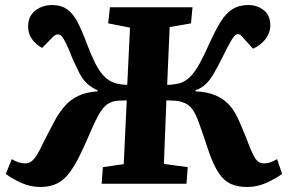

<svg xmlns="http://www.w3.org/2000/svg" viewBox="-20 -732 1148 765"><path d="M485 -332Q470 -332 453 -331Q436 -330 427 -326Q410 -321 396.5 -307Q383 -293 371 -271Q359 -249 346 -219Q320 -158 298.5 -114Q277 -70 255 -41.5Q233 -13 205.5 0Q178 13 140 13Q101 13 64.5 -3.5Q28 -20 3 -39L27 -98Q42 -89 54.5 -85Q67 -81 80 -81Q94 -81 104.5 -88.5Q115 -96 126 -113Q137 -130 150 -158Q165 -188 178 -213Q191 -238 204 -262Q220 -289 240.5 -312Q261 -335 292 -350Q323 -365 369 -368V-372Q343 -384 326 -400Q309 -416 296 -441.5Q283 -467 267 -503Q252 -542 242 -561.5Q232 -581 225.5 -588Q219 -595 211 -595Q205 -595 199 -591.5Q193 -588 187 -581L148 -541Q124 -554 108 -575.5Q92 -597 92 -627Q92 -654 104.5 -672.5Q117 -691 139 -701.5Q161 -712 187 -712Q224 -712 248 -694.5Q272 -677 289.5 -643Q307 -609 326 -558Q343 -513 359 -481Q375 -449 393 -430Q411 -411 433 -403Q442 -399 458 -396.5Q474 -394 487 -394L498 -622L411 -639L418 -703H747L741 -639L656 -624L646 -394Q662 -394 680 -397Q698 -400 706 -404Q726 -413 742.5 -431Q759 -449 776 -480Q793 -511 814 -558Q837 -609 858 -643.5Q879 -678 905.5 -695Q932 -712 969 -712Q1005 -712 1031 -691.5Q1057 -671 1057 -630Q1057 -601 1037.5 -576Q1018 -551 988 -538L949 -581Q943 -589 938 -592.5Q933 -596 928 -596Q921 -596 915 -590Q909 -584 898 -565Q887 -546 867 -505Q847 -465 831.5 -438.5Q816 -412 799.5 -396.5Q783 -381 759 -372V-368Q806 -366 837.5 -352.5Q869 -339 890 -317.5Q911 -296 925 -266Q934 -248 941 -230.5Q948 -213 955 -197Q962 -181 968 -164Q981 -130 990.5 -112Q1000 -94 1009.5 -87.5Q1019 -81 1031 -81Q1046 -81 1059 -86Q1072 -91 1084 -98L1104 -39Q1078 -20 1041.5 -3.5Q1005 13 965 13Q925 13 898 0Q871 -13 851.5 -42.5Q832 -72 814 -122Q810 -134 805 -149Q800 -164 793 -184.5Q786 -205 776 -233Q762 -275 747 -296Q732 -317 709 -324Q699 -329 679.5 -330.5Q660 -332 643 -332L633 -79L728 -66L723 0H385L390 -66L473 -78Z"/></svg>

Font: Literata 18pt
Style: Bold Italic
Weight: 700
Italic angle: -2°
Designer: Latin by Veronika Burian and Jose Scaglione. Greek by Irene Vlachou. Cyrillic by Vera Evstafieva
Foundry: TypeTogether
Version: Version 3.103;gftools[0.9.29]